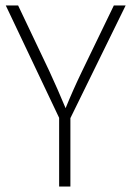

<svg xmlns="http://www.w3.org/2000/svg" viewBox="-20 -679 478 699"><path d="M236.3 0V-249L437.5 -659.2H394.5L278.3 -418.9Q247.1 -354.5 218.8 -285.2Q189.5 -355.5 159.2 -420.9L45.9 -659.2H1L195.3 -250V0Z"/></svg>

Font: Yaldevi Colombo ExtraLight
Style: Regular
Weight: 275
Designer: Sol Matas, Denzil Rajitha, Kosala Senevirathne and Pathum Egodawatta
Foundry: Mooniak
Version: Version 1.020 ; ttfautohint (v1.6)